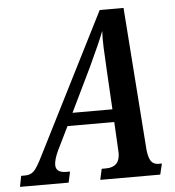

<svg xmlns="http://www.w3.org/2000/svg" viewBox="-92 -762 740 810"><g transform="rotate(-5 278.5 -357.0)"><path d="M565 -46 554 0H300L310 -46H328Q387 -46 387 -106L386 -127L380 -238H182L133 -138Q116 -101 116 -79Q116 -46 160 -46H176L166 0H-40L-31 -46H-14Q9 -46 23.5 -60.5Q38 -75 62 -124L360 -714H461L504 -127Q506 -85 516.5 -65.5Q527 -46 551 -46ZM377 -292 367 -469 365 -511Q362 -555 362 -592L363 -625Q344 -576 298 -478L208 -292Z"/></g></svg>

Font: Noto Serif CondSemiBold
Style: Italic
Weight: 600
Width: 3
Italic angle: -12°
Designer: Monotype Design Team
Foundry: Monotype Imaging Inc.
Version: Version 1.001